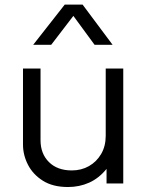

<svg xmlns="http://www.w3.org/2000/svg" viewBox="-20 -774 622 810"><path d="M267 15Q203 15 161 -11.5Q119 -38 98 -79Q77 -120 77 -164V-485H151V-182.5Q151 -125.5 186.5 -90.2Q222 -55 283 -55Q323 -55 355.2 -73.2Q387.5 -91.5 406.8 -124.5Q426 -157.5 426 -201V-485H500V0H429.5V-61.5Q397.5 -22 356.2 -3.5Q315 15 267 15ZM120 -585 253 -754.5H328.5L455 -585H379L289.5 -707L196 -585Z"/></svg>

Font: Geologica Thin Roman ExtraLight
Style: Regular
Weight: 250
Version: Version 1.010;gftools[0.9.28]